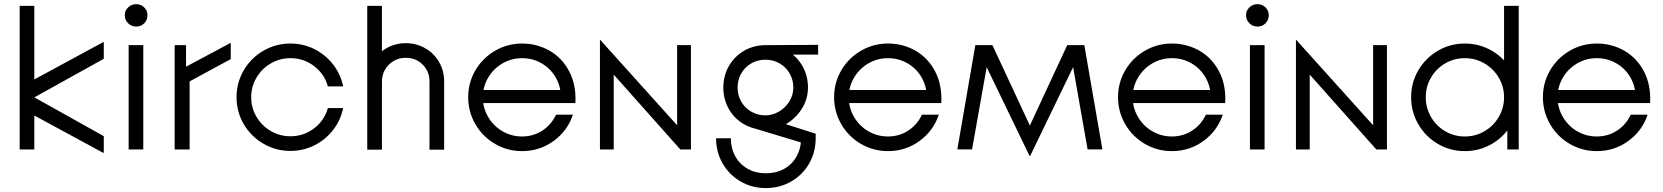

<svg xmlns="http://www.w3.org/2000/svg" viewBox="-20 -735 8177 944"><path d="M88.4 -199.8V-311.7L487.5 -527.9L490.3 -526.2V-446L148.9 -256.3L490.3 -65.5V14.7L487.5 16.4ZM76.7 -706H148.7V0H76.7Z M684.5 -513V0H612.5V-513ZM593.4 -660.5Q593.4 -682.8 610 -698.7Q626.7 -714.6 650 -714.6Q672.9 -714.6 689 -698.5Q705.1 -682.3 705.1 -660.5Q705.1 -636.6 689.1 -620.5Q673.1 -604.3 650 -604.3Q626.7 -604.3 610 -620.5Q593.4 -636.6 593.4 -660.5Z M838.7 -513H894.7V-407L1114.5 -524.5V-444.4L912.3 -334.8V0H838.7Z M1143 -257Q1143 -329 1178.5 -389.5Q1214 -450 1275 -485.5Q1336 -521 1408 -521Q1470.8 -521 1525.5 -493.7Q1580.1 -466.4 1617.5 -418.3Q1654.9 -370.3 1667.1 -310.2H1592Q1575.1 -371.5 1524.1 -410.2Q1473 -449 1408 -449Q1355.7 -449 1311.5 -423.3Q1267.3 -397.6 1241.2 -353.4Q1215 -309.3 1215 -257Q1215 -204.7 1241.2 -160.6Q1267.3 -116.4 1311.5 -90.7Q1355.7 -65 1408 -65Q1473 -65 1524.1 -103.8Q1575.1 -142.5 1592 -203.8H1667.1Q1654.9 -143.7 1617.5 -95.7Q1580.1 -47.6 1525.5 -20.3Q1470.8 7 1408 7Q1336 7 1275 -28.5Q1214 -64 1178.5 -124.5Q1143 -185 1143 -257Z M1975.2 -522.7Q2027.5 -522.7 2070.7 -497.8Q2113.9 -472.9 2138.8 -430.1Q2163.7 -387.2 2163.7 -334.9V1H2091.7V-333.5Q2091.7 -383.5 2058.5 -417.1Q2025.3 -450.7 1975.2 -450.7Q1925.9 -450.7 1891.9 -416.9Q1857.9 -383.1 1857.9 -333.5V1H1785.9V-334.9Q1785.9 -387.2 1811.2 -430.1Q1836.5 -472.9 1879.7 -497.8Q1922.9 -522.7 1975.2 -522.7ZM1785.7 -706H1857.7V0H1785.7Z M2282 -257Q2282 -329 2317.5 -389.5Q2353 -450 2414 -485.5Q2475 -521 2547 -521Q2620.5 -521 2682.5 -485.5Q2744.5 -449.9 2779.2 -382.9Q2813.9 -315.8 2808.9 -228.3H2314.3V-292.6H2769L2737.2 -256.6Q2738.1 -308.7 2712.9 -353.1Q2687.8 -397.5 2643.7 -423.2Q2599.6 -449 2547 -449Q2494.7 -449 2450.5 -423.3Q2406.3 -397.5 2380.2 -353.4Q2354 -309.2 2354 -256.9Q2354 -204.6 2380.1 -160Q2406.3 -115.4 2450.4 -89.7Q2494.5 -64 2547 -64Q2601.9 -64 2646.4 -92.9Q2690.9 -121.7 2713.7 -171.1H2796.8Q2770.1 -91.3 2701.7 -41.7Q2633.4 8 2547 8Q2475 8 2414 -27.5Q2353 -63 2317.5 -124Q2282 -185 2282 -257Z M2929.7 -538.3H2931.7L3309.2 -119.1V-513H3377.1V0H3325.1L2997.5 -368.2V0H2929.7Z M3536.4 -304.9Q3536.4 -362.5 3563.6 -410.1Q3590.7 -457.7 3638.4 -485.4Q3686 -513 3744.5 -513Q3802.9 -513 3850.5 -485.4Q3898.2 -457.7 3925.4 -410.1Q3952.5 -362.5 3952.5 -304.9Q3952.5 -248.3 3922.3 -200.2Q3892 -152.1 3843.8 -124.5Q3795.5 -96.9 3744.4 -96.9Q3686.1 -96.9 3638.4 -124Q3590.8 -151.2 3563.6 -198.9Q3536.4 -246.5 3536.4 -304.9ZM3500.7 -55.3H3573.4Q3573.4 -5.3 3595.3 33.9Q3617.2 73.1 3656.3 95Q3695.4 117 3745.4 117Q3796.2 117 3835.4 95.1Q3874.6 73.2 3896.5 34Q3918.4 -5.3 3918.4 -55.3H3990.4Q3990.4 12.8 3958.4 68.9Q3926.3 124.9 3869.9 157.3Q3813.5 189.7 3745.4 189.7Q3677.3 189.7 3621.4 157.3Q3565.5 124.9 3533.1 68.9Q3500.7 12.8 3500.7 -55.3ZM3687.4 -104.2 3718.5 -164.2 3990.6 -77.7Q3990.9 -62.1 3990.1 -47.9Q3989.3 -33.7 3985.1 -14.5ZM3880.5 -304.6Q3880.5 -342.5 3862.4 -374Q3844.2 -405.5 3812.7 -423.5Q3781.2 -441.5 3743.4 -441.5Q3705.3 -441.5 3673.9 -423.5Q3642.5 -405.4 3624.5 -373.9Q3606.5 -342.4 3606.5 -304.7Q3606.5 -266.9 3624.5 -235.4Q3642.5 -203.9 3673.9 -185.9Q3705.3 -167.8 3743.4 -167.8Q3777.5 -167.8 3809.4 -186.2Q3841.3 -204.6 3860.9 -236.1Q3880.5 -267.6 3880.5 -304.6ZM3744.5 -513 4002.4 -514.5V-466.5H3744.5Z M4081 -257Q4081 -329 4116.5 -389.5Q4152 -450 4213 -485.5Q4274 -521 4346 -521Q4419.5 -521 4481.5 -485.5Q4543.5 -449.9 4578.2 -382.9Q4612.9 -315.8 4607.9 -228.3H4113.3V-292.6H4568L4536.2 -256.6Q4537.1 -308.7 4511.9 -353.1Q4486.8 -397.5 4442.7 -423.2Q4398.6 -449 4346 -449Q4293.7 -449 4249.5 -423.3Q4205.3 -397.5 4179.2 -353.4Q4153 -309.2 4153 -256.9Q4153 -204.6 4179.1 -160Q4205.3 -115.4 4249.4 -89.7Q4293.5 -64 4346 -64Q4400.9 -64 4445.4 -92.9Q4489.9 -121.7 4512.7 -171.1H4595.8Q4569.1 -91.3 4500.7 -41.7Q4432.4 8 4346 8Q4274 8 4213 -27.5Q4152 -63 4116.5 -124Q4081 -185 4081 -257Z M4831.1 -404.9 4759.3 -0.3H4686.9L4775.4 -513H4859.5L5043.5 -117.8L5227.2 -513H5311.3L5400.1 -0.3H5327.4L5256.1 -404.9L5044.5 32.7H5042.5Z M5477 -257Q5477 -329 5512.5 -389.5Q5548 -450 5609 -485.5Q5670 -521 5742 -521Q5815.5 -521 5877.5 -485.5Q5939.5 -449.9 5974.2 -382.9Q6008.9 -315.8 6003.9 -228.3H5509.3V-292.6H5964L5932.2 -256.6Q5933.1 -308.7 5907.9 -353.1Q5882.8 -397.5 5838.7 -423.2Q5794.6 -449 5742 -449Q5689.7 -449 5645.5 -423.3Q5601.3 -397.5 5575.2 -353.4Q5549 -309.2 5549 -256.9Q5549 -204.6 5575.1 -160Q5601.3 -115.4 5645.4 -89.7Q5689.5 -64 5742 -64Q5796.9 -64 5841.4 -92.9Q5885.9 -121.7 5908.7 -171.1H5991.8Q5965.1 -91.3 5896.7 -41.7Q5828.4 8 5742 8Q5670 8 5609 -27.5Q5548 -63 5512.5 -124Q5477 -185 5477 -257Z M6197.5 -513V0H6125.5V-513ZM6106.4 -660.5Q6106.4 -682.8 6123 -698.7Q6139.7 -714.6 6163 -714.6Q6185.9 -714.6 6202 -698.5Q6218.1 -682.3 6218.1 -660.5Q6218.1 -636.6 6202.1 -620.5Q6186.1 -604.3 6163 -604.3Q6139.7 -604.3 6123 -620.5Q6106.4 -636.6 6106.4 -660.5Z M6351.7 -538.3H6353.7L6731.2 -119.1V-513H6799.1V0H6747.1L6419.5 -368.2V0H6351.7Z M7447 -257Q7447 -329 7411.5 -389.5Q7376 -450 7315 -485.5Q7254 -521 7182 -521Q7110 -521 7049.5 -485.5Q6989 -450 6953.5 -389.5Q6918 -329 6918 -257Q6918 -185 6953.5 -124Q6989 -63 7049.5 -27.5Q7110 8 7182 8Q7254 8 7315 -27.5Q7376 -63 7411.5 -124Q7447 -185 7447 -257ZM7447 -706H7375V-194.7L7391 -166.1V0H7447ZM6990 -257Q6990 -309.3 7015.7 -353.4Q7041.4 -397.6 7085.6 -423.3Q7129.7 -449 7182 -449Q7234.3 -449 7278.5 -423.3Q7322.7 -397.5 7348.8 -353.4Q7375 -309.2 7375 -256.9Q7375 -204.6 7348.9 -160Q7322.7 -115.4 7278.5 -89.7Q7234.4 -64 7182.1 -64Q7129.8 -64 7085.6 -89.7Q7041.5 -115.5 7015.7 -160.1Q6990 -204.7 6990 -257Z M7566 -257Q7566 -329 7601.5 -389.5Q7637 -450 7698 -485.5Q7759 -521 7831 -521Q7904.5 -521 7966.5 -485.5Q8028.5 -449.9 8063.2 -382.9Q8097.9 -315.8 8092.9 -228.3H7598.3V-292.6H8053L8021.2 -256.6Q8022.1 -308.7 7996.9 -353.1Q7971.8 -397.5 7927.7 -423.2Q7883.6 -449 7831 -449Q7778.7 -449 7734.5 -423.3Q7690.3 -397.5 7664.2 -353.4Q7638 -309.2 7638 -256.9Q7638 -204.6 7664.1 -160Q7690.3 -115.4 7734.4 -89.7Q7778.5 -64 7831 -64Q7885.9 -64 7930.4 -92.9Q7974.9 -121.7 7997.7 -171.1H8080.8Q8054.1 -91.3 7985.7 -41.7Q7917.4 8 7831 8Q7759 8 7698 -27.5Q7637 -63 7601.5 -124Q7566 -185 7566 -257Z"/></svg>

Font: Lineal Thin
Style: Regular
Weight: 200
Designer: Created by Frank Adebiaye with contributions from Anton Moglia & Ariel Martín Pérez
Created by Frank ADEBIAYE with FontF
Foundry: Velvetyne Type Foundry
Version: Version 2.000;Glyphs 3.2 (3227)